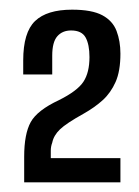

<svg xmlns="http://www.w3.org/2000/svg" viewBox="-20 -614 288 397"><path d="M30 -237V-290Q30 -337 43.5 -361.5Q57 -386 102 -407Q140 -426 152.5 -445Q165 -464 165 -496Q165 -522 157 -536.5Q149 -551 127 -551Q109 -551 98.5 -539Q88 -527 88 -499V-460H28V-489Q28 -547 52.5 -570.5Q77 -594 129 -594Q170 -594 191.5 -582.5Q213 -571 221 -550Q229 -529 229 -503Q229 -467 219 -444.5Q209 -422 192.5 -407Q176 -392 153 -379Q117 -359 104 -346.5Q91 -334 88 -319Q85 -311 85 -302.5Q85 -294 85 -287H229V-237Z"/></svg>

Font: Alumni Sans Thin SemiBold
Style: Regular
Weight: 600
Version: Version 1.018